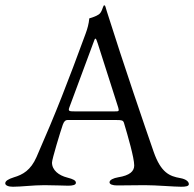

<svg xmlns="http://www.w3.org/2000/svg" viewBox="-22 -706 739 731"><path d="M27 5C60 5 103 -1 147 -1C184 -1 220 1 238 1C255 1 267 -2 267 -10C267 -19 257 -24 234 -30C202 -38 176 -58 176 -87C176 -100 208 -205 217 -231C222 -245 228 -249 234 -249H423C441 -249 447 -248 450 -238C465 -188 489 -105 489 -76C489 -54 472 -38 428 -31C410 -28 395 -21 395 -12C395 -4 407 0 424 0C448 0 490 -1 529 -1C574 -1 640 5 668 5C685 5 697 3 697 -5C697 -14 687 -24 664 -28C624 -35 591 -48 563 -128C530 -223 449 -459 385 -662C382 -670 381 -678 378 -684C377 -686 374 -686 373 -685C369 -679 366 -659 354 -651C342 -643 330 -640 318 -636C316 -615 311 -597 304 -578C236 -393 192 -279 117 -108C95 -58 65 -41 31 -31C9 -24 -2 -17 -2 -8C-2 0 10 5 27 5ZM261 -282C248 -282 240 -282 240 -289C240 -291 241 -294 242 -297L333 -542C337 -553 339 -559 341 -559C344 -559 346 -553 350 -541L428 -297C429 -293 430 -289 430 -287C430 -282 426 -282 416 -282Z"/></svg>

Font: Garamond-Math
Style: Regular
Weight: 400
Version: Version 2019-08-16